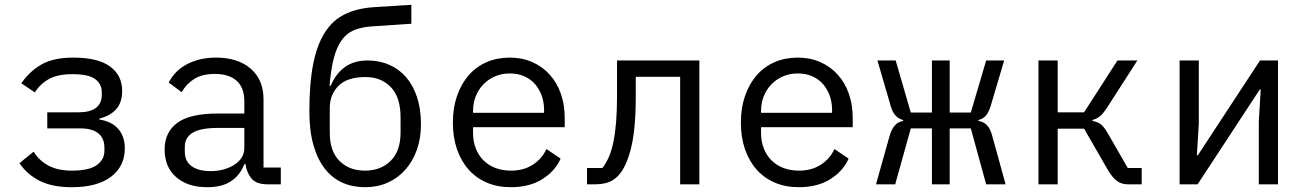

<svg xmlns="http://www.w3.org/2000/svg" viewBox="-20 -768 5440 800"><path d="M61 -88 120 -136Q144 -98 183 -77.5Q222 -57 279 -57Q351 -57 383 -80Q415 -103 415 -139V-153Q415 -192 389.5 -212.5Q364 -233 316 -233H177V-300H306Q404 -300 404 -373V-385Q404 -418 376.5 -438.5Q349 -459 281 -459Q221 -459 184.5 -439Q148 -419 125 -383L69 -421Q104 -472 154 -500Q204 -528 285 -528Q388 -528 438.5 -491Q489 -454 489 -389Q489 -341 464 -313Q439 -285 394 -274V-270Q446 -262 473 -230.5Q500 -199 500 -150Q500 -75 442.5 -31.5Q385 12 279 12Q199 12 146.5 -14Q94 -40 61 -88Z M1095 0Q1048 0 1028 -24Q1008 -48 1003 -84H998Q981 -39 943.5 -13.5Q906 12 843 12Q762 12 714 -30Q666 -72 666 -145Q666 -217 718.5 -256Q771 -295 888 -295H998V-346Q998 -403 966 -431.5Q934 -460 875 -460Q823 -460 790 -439.5Q757 -419 737 -384L683 -424Q693 -444 710 -463Q727 -482 752 -496.5Q777 -511 809 -519.5Q841 -528 880 -528Q971 -528 1024.5 -482Q1078 -436 1078 -354V-70H1150V0ZM998 -150V-235H888Q816 -235 783 -215Q750 -195 750 -157V-136Q750 -96 778.5 -75.5Q807 -55 857 -55Q888 -55 913.5 -62.5Q939 -70 958 -82.5Q977 -95 987.5 -112.5Q998 -130 998 -150Z M1269 -305Q1269 -419 1284.5 -499Q1300 -579 1332.5 -631Q1365 -683 1415.5 -708Q1466 -733 1536 -738L1694 -748V-669L1528 -658Q1485 -655 1454.5 -642Q1424 -629 1403.5 -600.5Q1383 -572 1371 -526Q1359 -480 1353 -411H1358Q1379 -461 1417 -488.5Q1455 -516 1512 -516Q1561 -516 1602 -498Q1643 -480 1672 -446.5Q1701 -413 1717.5 -363.5Q1734 -314 1734 -251Q1734 -192 1717 -144Q1700 -96 1669 -61Q1638 -26 1595.5 -7Q1553 12 1501 12Q1449 12 1406.5 -7Q1364 -26 1333.5 -65Q1303 -104 1286 -163.5Q1269 -223 1269 -305ZM1649 -216V-279Q1649 -363 1608.5 -405Q1568 -447 1503 -447Q1427 -447 1390.5 -410.5Q1354 -374 1354 -317V-216Q1354 -138 1394.5 -97.5Q1435 -57 1501 -57Q1566 -57 1607.5 -97.5Q1649 -138 1649 -216Z M1867 -257Q1867 -319 1884.5 -369Q1902 -419 1933 -454.5Q1964 -490 2007.5 -509Q2051 -528 2104 -528Q2156 -528 2198.5 -509Q2241 -490 2271 -456.5Q2301 -423 2317 -377Q2333 -331 2333 -276V-238H1951V-214Q1951 -180 1962 -151Q1973 -122 1993.5 -101Q2014 -80 2043.5 -68.5Q2073 -57 2109 -57Q2161 -57 2199 -81Q2237 -105 2257 -147L2316 -107Q2293 -55 2239.5 -21.5Q2186 12 2109 12Q2053 12 2008.5 -7Q1964 -26 1932.5 -61.5Q1901 -97 1884 -146.5Q1867 -196 1867 -257ZM1951 -305V-298H2247V-309Q2247 -343 2236.5 -371Q2226 -399 2207.5 -419.5Q2189 -440 2162.5 -451Q2136 -462 2104 -462Q2071 -462 2043 -450Q2015 -438 1994.5 -417Q1974 -396 1962.5 -367.5Q1951 -339 1951 -305Z M2426 -68H2490Q2505 -87 2516.5 -113Q2528 -139 2535.5 -175Q2543 -211 2547 -258.5Q2551 -306 2551 -369V-516H2894V0H2814V-448H2629V-367Q2629 -227 2608.5 -147.5Q2588 -68 2554 -34Q2535 -15 2512 -7.5Q2489 0 2457 0H2426Z M3067 -257Q3067 -319 3084.5 -369Q3102 -419 3133 -454.5Q3164 -490 3207.5 -509Q3251 -528 3304 -528Q3356 -528 3398.5 -509Q3441 -490 3471 -456.5Q3501 -423 3517 -377Q3533 -331 3533 -276V-238H3151V-214Q3151 -180 3162 -151Q3173 -122 3193.5 -101Q3214 -80 3243.5 -68.5Q3273 -57 3309 -57Q3361 -57 3399 -81Q3437 -105 3457 -147L3516 -107Q3493 -55 3439.5 -21.5Q3386 12 3309 12Q3253 12 3208.5 -7Q3164 -26 3132.5 -61.5Q3101 -97 3084 -146.5Q3067 -196 3067 -257ZM3151 -305V-298H3447V-309Q3447 -343 3436.5 -371Q3426 -399 3407.5 -419.5Q3389 -440 3362.5 -451Q3336 -462 3304 -462Q3271 -462 3243 -450Q3215 -438 3194.5 -417Q3174 -396 3162.5 -367.5Q3151 -339 3151 -305Z M3863 -233H3775L3710 0H3630L3687 -203Q3703 -258 3743 -264V-268Q3705 -277 3691 -327L3636 -516H3712L3775 -299H3863V-516H3937V-299H4025L4089 -516H4164L4108 -327Q4100 -301 4088.5 -287Q4077 -273 4057 -268V-264Q4100 -258 4114 -203L4170 0H4089L4025 -233H3937V0H3863Z M4307 -516H4387V-300H4497L4636 -516H4719L4593 -320Q4576 -294 4563 -283.5Q4550 -273 4532 -268V-264Q4552 -261 4566 -250.5Q4580 -240 4595 -214L4679 -68H4737V0H4679Q4653 0 4634 -14Q4615 -28 4596 -60L4497 -232H4387V0H4307Z M4895 -516H4975V-253L4967 -121H4971L5230 -516H5305V0H5225V-263L5233 -395H5229L4970 0H4895Z"/></svg>

Font: IBM Plaex Mono
Style: Regular
Weight: 400
Designer: Mike Abbink, Paul van der Laan, Pieter van Rosmalen
Foundry: Bold Monday
Version: Version 2.003